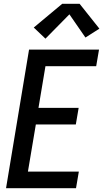

<svg xmlns="http://www.w3.org/2000/svg" viewBox="-20 -998 547 1018"><path d="M12 0 134 -735H505L490 -647H221L184 -426H397L382 -338H170L128 -88H398L383 0ZM221 -793 159 -852 310 -978H402L507 -846L433 -799L348 -922Z"/></svg>

Font: Iosevka SS04 Semibold
Style: Italic
Weight: 600
Italic angle: -9°
Monospace: yes
Designer: Belleve Invis
Foundry: Belleve Invis
Version: Version 19.0.0; ttfautohint (v1.8.4)